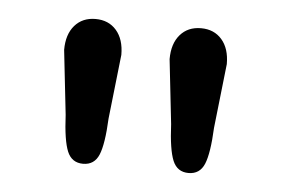

<svg xmlns="http://www.w3.org/2000/svg" viewBox="-31 -799 476 321"><g transform="rotate(5 206.5 -638.5)"><path d="M166 -704 154 -596Q152 -553 144.5 -535Q137 -517 118 -517Q99 -517 91.5 -535Q84 -553 82 -596L70 -704Q70 -730 83 -745Q96 -760 118 -760Q140 -760 153 -745Q166 -730 166 -704ZM343 -704 331 -596Q329 -553 321.5 -535Q314 -517 295 -517Q276 -517 268.5 -535Q261 -553 259 -596L247 -704Q247 -730 260 -745Q273 -760 295 -760Q317 -760 330 -745Q343 -730 343 -704Z"/></g></svg>

Font: Delius Unicase
Style: Regular
Weight: 400
Designer: Natalia Raices
Foundry: Natalia Raices
Version: Version 1.002